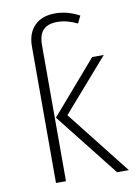

<svg xmlns="http://www.w3.org/2000/svg" viewBox="-84 -796 602 851"><g transform="rotate(-10 217.0 -370.5)"><path d="M143 -612V0H98V-614Q98 -674 131.5 -707.5Q165 -741 224 -741Q280 -741 333 -712L317 -679Q271 -702 227 -702Q185 -702 164 -680.5Q143 -659 143 -612ZM200 -287 426 0H373L148 -285L353 -522H405Z"/></g></svg>

Font: Fira Sans Condensed ExtraLight
Style: Regular
Weight: 275
Width: 3
Designer: Carrois Corporate & Edenspiekermann AG
Foundry: Carrois Corporate GbR & Edenspiekermann AG
Version: Version 4.203